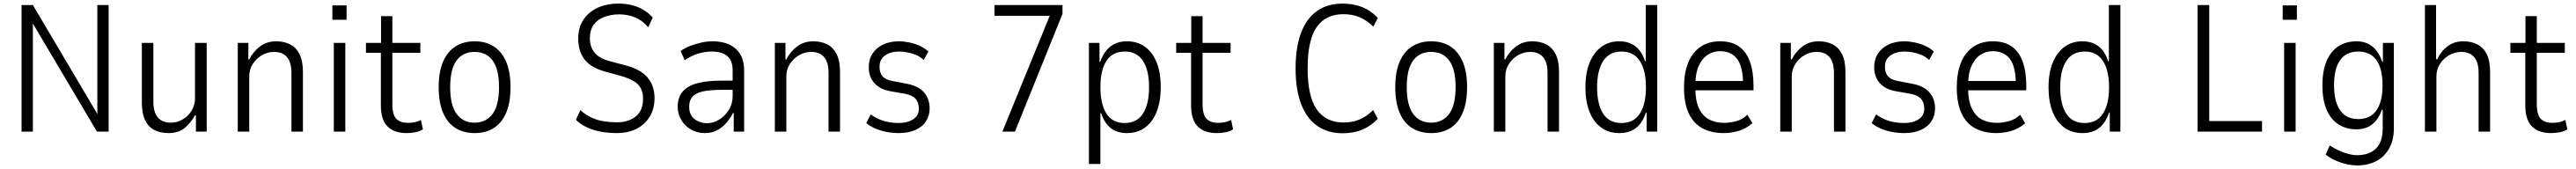

<svg xmlns="http://www.w3.org/2000/svg" viewBox="-20 -733 14347 941"><path d="M100 0V-705H163L523 -97H522V-705H585V0H520L160 -607H163V0Z M918 8Q874 8 840.5 -8.5Q807 -25 788.5 -63Q770 -101 770 -161V-494H834V-168Q834 -128 845 -102Q856 -76 877.5 -63Q899 -50 930 -50Q967 -50 998 -68.5Q1029 -87 1047.5 -117.5Q1066 -148 1066 -184V-494H1131V0H1071V-90H1065Q1043 -50 1009 -21Q975 8 918 8Z M1304 0V-494H1363V-402H1368Q1387 -442 1425.5 -472.5Q1464 -503 1518 -503Q1563 -503 1596.5 -485.5Q1630 -468 1648.5 -430.5Q1667 -393 1667 -331V0H1603V-327Q1603 -367 1592 -392.5Q1581 -418 1559.5 -431Q1538 -444 1507 -444Q1470 -444 1438.5 -425.5Q1407 -407 1387.5 -376.5Q1368 -346 1368 -308V0Z M1831 -623V-703H1910V-623ZM1839 0V-494H1903V0Z M2244 8Q2175 8 2138 -29Q2101 -66 2101 -146V-439H2018V-494H2102V-643H2165V-494H2321V-439H2165V-154Q2165 -93 2187.5 -71Q2210 -49 2251 -49Q2271 -49 2288.5 -52.5Q2306 -56 2324 -65L2335 -13Q2317 -1 2292.5 3.5Q2268 8 2244 8Z M2624 8Q2561 8 2516 -20.5Q2471 -49 2447 -106Q2423 -163 2423 -248Q2423 -332 2447 -388.5Q2471 -445 2516 -474Q2561 -503 2623 -503Q2686 -503 2730.5 -474Q2775 -445 2799 -388.5Q2823 -332 2823 -248Q2823 -163 2799 -106Q2775 -49 2730.5 -20.5Q2686 8 2624 8ZM2622 -50Q2687 -50 2723 -98.5Q2759 -147 2759 -248Q2759 -348 2723.5 -396Q2688 -444 2623 -444Q2558 -444 2522.5 -396Q2487 -348 2487 -248Q2487 -147 2523 -98.5Q2559 -50 2622 -50Z M3414 8Q3370 8 3327.5 0.5Q3285 -7 3248.5 -24Q3212 -41 3187 -66L3212 -120Q3240 -94 3273.5 -78.5Q3307 -63 3343 -57.5Q3379 -52 3415 -52Q3480 -52 3520.5 -84.5Q3561 -117 3561 -184Q3561 -219 3548 -242.5Q3535 -266 3508.5 -281.5Q3482 -297 3442 -309L3344 -336Q3266 -359 3233 -405Q3200 -451 3200 -519Q3200 -579 3228.5 -622.5Q3257 -666 3307.5 -689.5Q3358 -713 3425 -713Q3465 -713 3500 -704Q3535 -695 3563.5 -678Q3592 -661 3615 -635L3590 -581Q3557 -620 3516 -636.5Q3475 -653 3428 -653Q3382 -653 3344.5 -638.5Q3307 -624 3286 -595Q3265 -566 3265 -520Q3265 -474 3289 -442.5Q3313 -411 3366 -395L3464 -369Q3548 -347 3586.5 -301Q3625 -255 3625 -187Q3625 -128 3598.5 -84Q3572 -40 3525 -16Q3478 8 3414 8Z M3907 8Q3862 8 3827 -12.5Q3792 -33 3773 -66.5Q3754 -100 3754 -138Q3754 -192 3783 -224.5Q3812 -257 3866.5 -270.5Q3921 -284 3998 -284H4071V-233H4004Q3956 -233 3920.5 -228.5Q3885 -224 3862.5 -213.5Q3840 -203 3829 -184.5Q3818 -166 3818 -138Q3818 -93 3848 -70Q3878 -47 3918 -47Q3952 -47 3985 -67Q4018 -87 4039 -121.5Q4060 -156 4060 -197V-342Q4060 -396 4030 -421Q4000 -446 3943 -446Q3907 -446 3869.5 -435Q3832 -424 3793 -398L3770 -449Q3796 -467 3826.5 -478.5Q3857 -490 3888 -496.5Q3919 -503 3950 -503Q4001 -503 4040 -485.5Q4079 -468 4101.5 -432Q4124 -396 4124 -340V0H4066V-104H4062Q4048 -76 4026 -50Q4004 -24 3974 -8Q3944 8 3907 8Z M4295 0V-494H4354V-402H4359Q4378 -442 4416.5 -472.5Q4455 -503 4509 -503Q4554 -503 4587.5 -485.5Q4621 -468 4639.5 -430.5Q4658 -393 4658 -331V0H4594V-327Q4594 -367 4583 -392.5Q4572 -418 4550.5 -431Q4529 -444 4498 -444Q4461 -444 4429.5 -425.5Q4398 -407 4378.5 -376.5Q4359 -346 4359 -308V0Z M4986 8Q4951 8 4917 1.5Q4883 -5 4854 -17.5Q4825 -30 4804 -48L4829 -96Q4854 -78 4879.5 -67.5Q4905 -57 4932 -52.5Q4959 -48 4984 -48Q5033 -48 5065 -68.5Q5097 -89 5097 -127Q5097 -163 5078 -183.5Q5059 -204 5019 -211L4939 -225Q4881 -235 4849.5 -270Q4818 -305 4818 -358Q4818 -402 4838.5 -434Q4859 -466 4897 -484.5Q4935 -503 4986 -503Q5013 -503 5044.5 -496.5Q5076 -490 5103.5 -477Q5131 -464 5150 -446L5124 -399Q5104 -418 5080.5 -427.5Q5057 -437 5033 -441.5Q5009 -446 4987 -446Q4940 -446 4909 -424.5Q4878 -403 4878 -361Q4878 -328 4894.5 -308.5Q4911 -289 4950 -282L5028 -267Q5094 -255 5125.5 -219Q5157 -183 5157 -129Q5157 -89 5136.5 -57.5Q5116 -26 5077 -9Q5038 8 4986 8Z M5562 0 5843 -687 5848 -645H5518V-705H5897V-656L5632 0Z M6044 180V-494H6103V-389H6107Q6128 -447 6165 -475Q6202 -503 6256 -503Q6315 -503 6357.5 -471.5Q6400 -440 6422 -383.5Q6444 -327 6444 -247Q6444 -169 6421.5 -111.5Q6399 -54 6357 -23Q6315 8 6256 8Q6202 8 6166.5 -19Q6131 -46 6112 -103H6108V180ZM6243 -48Q6311 -48 6345 -100.5Q6379 -153 6379 -248Q6379 -342 6345 -394Q6311 -446 6244 -446Q6175 -446 6141.5 -394Q6108 -342 6108 -248Q6108 -153 6141.5 -100.5Q6175 -48 6243 -48Z M6756 8Q6687 8 6650 -29Q6613 -66 6613 -146V-439H6530V-494H6614V-643H6677V-494H6833V-439H6677V-154Q6677 -93 6699.5 -71Q6722 -49 6763 -49Q6783 -49 6800.5 -52.5Q6818 -56 6836 -65L6847 -13Q6829 -1 6804.5 3.5Q6780 8 6756 8Z M7457 9Q7374 9 7315 -32.5Q7256 -74 7225.5 -154.5Q7195 -235 7195 -352Q7195 -470 7225.5 -550.5Q7256 -631 7314.5 -672Q7373 -713 7457 -713Q7518 -713 7567 -693Q7616 -673 7653 -633L7628 -585Q7590 -621 7550.5 -637.5Q7511 -654 7461 -654Q7363 -654 7312.5 -582Q7262 -510 7262 -353Q7262 -196 7313 -123.5Q7364 -51 7462 -51Q7511 -51 7550.5 -67.5Q7590 -84 7627 -120L7653 -72Q7616 -32 7567 -11.5Q7518 9 7457 9Z M7951 8Q7888 8 7843 -20.5Q7798 -49 7774 -106Q7750 -163 7750 -248Q7750 -332 7774 -388.5Q7798 -445 7843 -474Q7888 -503 7950 -503Q8013 -503 8057.5 -474Q8102 -445 8126 -388.5Q8150 -332 8150 -248Q8150 -163 8126 -106Q8102 -49 8057.5 -20.5Q8013 8 7951 8ZM7949 -50Q8014 -50 8050 -98.5Q8086 -147 8086 -248Q8086 -348 8050.5 -396Q8015 -444 7950 -444Q7885 -444 7849.5 -396Q7814 -348 7814 -248Q7814 -147 7850 -98.5Q7886 -50 7949 -50Z M8299 0V-494H8358V-402H8363Q8382 -442 8420.5 -472.5Q8459 -503 8513 -503Q8558 -503 8591.5 -485.5Q8625 -468 8643.5 -430.5Q8662 -393 8662 -331V0H8598V-327Q8598 -367 8587 -392.5Q8576 -418 8554.5 -431Q8533 -444 8502 -444Q8465 -444 8433.5 -425.5Q8402 -407 8382.5 -376.5Q8363 -346 8363 -308V0Z M8998 8Q8939 8 8896.5 -23Q8854 -54 8831.5 -111Q8809 -168 8809 -247Q8809 -327 8832 -383.5Q8855 -440 8897 -471.5Q8939 -503 8997 -503Q9051 -503 9087 -475.5Q9123 -448 9141 -392H9145V-705H9209V0H9150V-106H9146Q9126 -47 9089.5 -19.5Q9053 8 8998 8ZM9010 -48Q9078 -48 9112 -100.5Q9146 -153 9146 -247Q9146 -341 9112 -393.5Q9078 -446 9010 -446Q8942 -446 8908 -393.5Q8874 -341 8874 -247Q8874 -153 8907.5 -100.5Q8941 -48 9010 -48Z M9578 8Q9512 8 9462 -18Q9412 -44 9385 -100.5Q9358 -157 9358 -247Q9358 -325 9380.5 -382Q9403 -439 9448 -471Q9493 -503 9559 -503Q9624 -503 9665 -473.5Q9706 -444 9725.5 -388.5Q9745 -333 9745 -255V-230H9405V-282H9706L9687 -260Q9687 -361 9654 -404.5Q9621 -448 9558 -448Q9521 -448 9490 -428Q9459 -408 9440 -366Q9421 -324 9421 -256V-243Q9421 -173 9441 -130.5Q9461 -88 9496.5 -68.5Q9532 -49 9580 -49Q9611 -49 9647 -58Q9683 -67 9711 -94L9739 -47Q9703 -16 9661.5 -4Q9620 8 9578 8Z M9894 0V-494H9953V-402H9958Q9977 -442 10015.5 -472.5Q10054 -503 10108 -503Q10153 -503 10186.5 -485.5Q10220 -468 10238.5 -430.5Q10257 -393 10257 -331V0H10193V-327Q10193 -367 10182 -392.5Q10171 -418 10149.5 -431Q10128 -444 10097 -444Q10060 -444 10028.5 -425.5Q9997 -407 9977.5 -376.5Q9958 -346 9958 -308V0Z M10585 8Q10550 8 10516 1.5Q10482 -5 10453 -17.5Q10424 -30 10403 -48L10428 -96Q10453 -78 10478.5 -67.5Q10504 -57 10531 -52.5Q10558 -48 10583 -48Q10632 -48 10664 -68.5Q10696 -89 10696 -127Q10696 -163 10677 -183.5Q10658 -204 10618 -211L10538 -225Q10480 -235 10448.5 -270Q10417 -305 10417 -358Q10417 -402 10437.5 -434Q10458 -466 10496 -484.5Q10534 -503 10585 -503Q10612 -503 10643.5 -496.5Q10675 -490 10702.5 -477Q10730 -464 10749 -446L10723 -399Q10703 -418 10679.5 -427.5Q10656 -437 10632 -441.5Q10608 -446 10586 -446Q10539 -446 10508 -424.5Q10477 -403 10477 -361Q10477 -328 10493.5 -308.5Q10510 -289 10549 -282L10627 -267Q10693 -255 10724.5 -219Q10756 -183 10756 -129Q10756 -89 10735.5 -57.5Q10715 -26 10676 -9Q10637 8 10585 8Z M11097 8Q11031 8 10981 -18Q10931 -44 10904 -100.5Q10877 -157 10877 -247Q10877 -325 10899.5 -382Q10922 -439 10967 -471Q11012 -503 11078 -503Q11143 -503 11184 -473.5Q11225 -444 11244.5 -388.5Q11264 -333 11264 -255V-230H10924V-282H11225L11206 -260Q11206 -361 11173 -404.5Q11140 -448 11077 -448Q11040 -448 11009 -428Q10978 -408 10959 -366Q10940 -324 10940 -256V-243Q10940 -173 10960 -130.5Q10980 -88 11015.5 -68.5Q11051 -49 11099 -49Q11130 -49 11166 -58Q11202 -67 11230 -94L11258 -47Q11222 -16 11180.5 -4Q11139 8 11097 8Z M11577 8Q11518 8 11475.5 -23Q11433 -54 11410.5 -111Q11388 -168 11388 -247Q11388 -327 11411 -383.5Q11434 -440 11476 -471.5Q11518 -503 11576 -503Q11630 -503 11666 -475.5Q11702 -448 11720 -392H11724V-705H11788V0H11729V-106H11725Q11705 -47 11668.5 -19.5Q11632 8 11577 8ZM11589 -48Q11657 -48 11691 -100.5Q11725 -153 11725 -247Q11725 -341 11691 -393.5Q11657 -446 11589 -446Q11521 -446 11487 -393.5Q11453 -341 11453 -247Q11453 -153 11486.5 -100.5Q11520 -48 11589 -48Z M12218 0V-705H12283V-59H12577V0Z M12692 -623V-703H12771V-623ZM12700 0V-494H12764V0Z M13106 188Q13062 188 13015 172Q12968 156 12931 128L12954 77Q12978 93 13004.5 105Q13031 117 13057.5 124Q13084 131 13106 131Q13175 131 13212 93.5Q13249 56 13249 -17V-122H13244Q13227 -70 13191.5 -41.5Q13156 -13 13103 -13Q13044 -13 13001 -41.5Q12958 -70 12935.5 -124.5Q12913 -179 12913 -258Q12913 -336 12935.5 -391Q12958 -446 13001 -474.5Q13044 -503 13103 -503Q13156 -503 13192 -473.5Q13228 -444 13246 -389H13250V-494H13311V-17Q13311 45 13286 91.5Q13261 138 13215 163Q13169 188 13106 188ZM13113 -70Q13180 -70 13214 -118.5Q13248 -167 13248 -258Q13248 -350 13214 -398Q13180 -446 13113 -446Q13046 -446 13012 -398.5Q12978 -351 12978 -258Q12978 -167 13012 -118.5Q13046 -70 13113 -70Z M13484 0V-705H13546V-403H13553Q13569 -442 13606.5 -472.5Q13644 -503 13698 -503Q13743 -503 13776.5 -485.5Q13810 -468 13828.5 -431Q13847 -394 13847 -331V0H13783V-327Q13783 -367 13772 -392.5Q13761 -418 13739.5 -431Q13718 -444 13687 -444Q13650 -444 13618.5 -425.5Q13587 -407 13567.5 -376.5Q13548 -346 13548 -308V0Z M14186 8Q14117 8 14080 -29Q14043 -66 14043 -146V-439H13960V-494H14044V-643H14107V-494H14263V-439H14107V-154Q14107 -93 14129.5 -71Q14152 -49 14193 -49Q14213 -49 14230.5 -52.5Q14248 -56 14266 -65L14277 -13Q14259 -1 14234.5 3.5Q14210 8 14186 8Z"/></svg>

Font: Nunito Sans 7pt Condensed Light
Style: Regular
Weight: 300
Width: 3
Designer: Vernon Adams
Foundry: Vernon Adams
Version: Version 3.101;gftools[0.9.27]